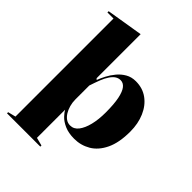

<svg xmlns="http://www.w3.org/2000/svg" viewBox="-263 -875 1206 1206"><g transform="rotate(45 340.0 -272.5)"><path d="M22 200V190L74 177V-694H20V-705L264 -745V-354L272 -346Q281 -370 296 -399Q311 -428 333 -454.5Q355 -481 384.5 -498Q414 -515 452 -515Q513 -515 557.5 -482.5Q602 -450 626.5 -393.5Q651 -337 651 -266Q651 -168 621 -105.5Q591 -43 541.5 -14Q492 15 433 15Q382 15 346.5 -1Q311 -17 291 -38.5Q271 -60 264 -74V176L318 190V200ZM356 -26Q389 -26 411 -54.5Q433 -83 445 -131.5Q457 -180 457 -242Q457 -317 447.5 -363Q438 -409 421 -430.5Q404 -452 380 -452Q361 -452 345.5 -442Q330 -432 315.5 -411Q301 -390 289 -359.5Q277 -329 264 -289V-165Q264 -138 271 -113Q278 -88 290 -68.5Q302 -49 318.5 -37.5Q335 -26 356 -26Z"/></g></svg>

Font: Kalnia Thin SemiBold
Style: Regular
Weight: 600
Version: Version 1.105